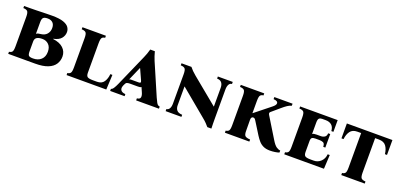

<svg xmlns="http://www.w3.org/2000/svg" viewBox="3 -1267 4145 2000"><g transform="rotate(20 2076.0 -266.5)"><path d="M58 0V-23Q80 -25 91.5 -38Q103 -51 103 -100V-425Q103 -474 89.5 -487.5Q76 -501 43 -502V-525H103Q145 -525 175 -526Q205 -527 230.5 -527.5Q256 -528 284.5 -529Q313 -530 352 -530Q434 -530 478 -514.5Q522 -499 539 -474.5Q556 -450 556 -422Q556 -382 530 -351Q504 -320 445 -308V-305Q520 -296 559.5 -258.5Q599 -221 599 -166Q599 -119 574.5 -81Q550 -43 496.5 -21.5Q443 0 356 0ZM258 -295Q271 -304 282.5 -306Q294 -308 310 -310Q351 -315 374 -342Q397 -369 397 -409Q397 -447 376.5 -467Q356 -487 320 -487Q285 -487 271.5 -474Q258 -461 258 -425ZM317 -43Q372 -43 405.5 -74Q439 -105 439 -161Q439 -212 411 -240Q383 -268 340 -268Q300 -268 279 -254.5Q258 -241 258 -209V-100Q258 -65 269 -54Q280 -43 317 -43Z M1130 -165H1153L1145 0H705V-23Q726 -25 738 -38Q750 -51 750 -100V-425Q750 -474 736.5 -487.5Q723 -501 690 -502V-525H950V-502Q928 -501 916.5 -487.5Q905 -474 905 -425V-100Q905 -65 920.5 -54Q936 -43 981 -43H1026Q1079 -43 1102.5 -79Q1126 -115 1130 -165Z M1668 -100Q1683 -66 1692.5 -50Q1702 -34 1710 -29.5Q1718 -25 1729 -23V0H1476V-23Q1508 -25 1513 -46Q1518 -67 1503 -100L1481 -150Q1476 -145 1466 -143.5Q1456 -142 1445 -142H1354Q1330 -142 1319.5 -135.5Q1309 -129 1299 -105L1297 -100Q1282 -66 1296.5 -45.5Q1311 -25 1348 -23V0H1188V-23Q1202 -25 1215.5 -45.5Q1229 -66 1244 -100L1399 -452Q1409 -474 1417.5 -498Q1426 -522 1433 -548H1484Q1498 -495 1516 -452ZM1436 -185Q1451 -185 1456 -190.5Q1461 -196 1453 -213L1400 -330H1398L1333 -181Q1338 -184 1344 -184.5Q1350 -185 1358 -185Z M2268 8Q2253 -9 2238 -25.5Q2223 -42 2186 -72L1902 -308H1900V-100Q1900 -66 1917.5 -45.5Q1935 -25 1978 -23V0H1803V-23Q1825 -25 1836.5 -45.5Q1848 -66 1848 -100V-425Q1848 -474 1834.5 -487.5Q1821 -501 1788 -502V-525H1898Q1913 -506 1929 -490Q1945 -474 1969 -454L2257 -217H2259V-425Q2259 -459 2243 -480Q2227 -501 2191 -502V-525H2356V-502Q2334 -501 2322.5 -480Q2311 -459 2311 -425V-100Q2311 -72 2311.5 -46.5Q2312 -21 2313 8Z M2969 -103Q2998 -55 3022 -39Q3046 -23 3065 -23V0Q3045 7 3017.5 11Q2990 15 2964 15Q2920 15 2890 1Q2860 -13 2839 -37Q2818 -61 2799 -91L2716 -224Q2705 -242 2698.5 -246Q2692 -250 2683 -250Q2673 -250 2666.5 -242Q2660 -234 2660 -216L2661 -100Q2660 -51 2675.5 -38Q2691 -25 2731 -23V0H2460V-23Q2482 -25 2493.5 -38Q2505 -51 2505 -100V-425Q2505 -474 2491.5 -487.5Q2478 -501 2445 -502V-525H2705V-502Q2683 -501 2671.5 -487.5Q2660 -474 2660 -425V-290H2662L2831 -425Q2866 -452 2866 -472Q2866 -499 2817 -502V-525H3019V-502Q2997 -497 2973.5 -481.5Q2950 -466 2920 -440L2830 -363Q2817 -351 2830 -330Z M3118 0V-23Q3139 -25 3151 -38Q3163 -51 3163 -100V-425Q3163 -474 3149.5 -487.5Q3136 -501 3103 -502V-525H3519V-395H3496Q3494 -438 3469 -460Q3444 -482 3402 -482H3362Q3341 -482 3329.5 -471Q3318 -460 3318 -425V-298Q3326 -304 3337.5 -306Q3349 -308 3365 -308H3412Q3435 -308 3453.5 -320Q3472 -332 3473 -362H3496V-212H3473Q3472 -249 3453.5 -257Q3435 -265 3412 -265H3367Q3340 -265 3329 -256Q3318 -247 3318 -221V-100Q3318 -65 3333.5 -54Q3349 -43 3394 -43H3429Q3474 -43 3506.5 -74Q3539 -105 3543 -155H3566L3558 0Z M3621 -525H4126V-360H4103Q4097 -414 4072 -448Q4047 -482 3991 -482H3950V-100Q3950 -51 3963.5 -38Q3977 -25 4010 -23V0H3750V-23Q3772 -25 3783.5 -38Q3795 -51 3795 -100V-482H3753Q3700 -482 3675 -448Q3650 -414 3644 -360H3621Z"/></g></svg>

Font: Bona Nova SC
Style: Bold
Weight: 700
Designer: Mateusz Machalski
Foundry: Capitalics
Version: Version 4.001; ttfautohint (v1.8.4.7-5d5b)